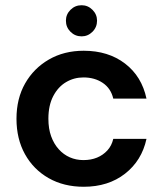

<svg xmlns="http://www.w3.org/2000/svg" viewBox="-20 -702 623 734"><path d="M300 12Q224 12 166 -21Q108 -54 75.5 -112.5Q43 -171 43 -248Q43 -325 76 -383Q109 -441 167 -474.5Q225 -508 300 -508Q394 -508 458 -459Q522 -410 540 -325H413Q404 -364 373 -385Q342 -406 299 -406Q263 -406 232.5 -388Q202 -370 183.5 -334.5Q165 -299 165 -248Q165 -210 175.5 -181Q186 -152 204.5 -131.5Q223 -111 247 -100.5Q271 -90 299 -90Q328 -90 351 -99.5Q374 -109 390.5 -127Q407 -145 413 -171H540Q522 -88 458 -38Q394 12 300 12ZM292 -563Q267 -563 249.5 -580.5Q232 -598 232 -623Q232 -647 249.5 -664.5Q267 -682 292 -682Q316 -682 333.5 -664.5Q351 -647 351 -623Q351 -598 333.5 -580.5Q316 -563 292 -563Z"/></svg>

Font: DM Sans 28pt SemiBold
Style: Regular
Weight: 600
Version: Version 4.004;gftools[0.9.30]